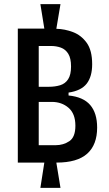

<svg xmlns="http://www.w3.org/2000/svg" viewBox="-20 -791 525 927"><path d="M66 -6V-653H194L175 -771H272L252 -652Q293 -651 332.5 -636Q372 -621 398.5 -584.5Q425 -548 425 -481Q425 -421 398.5 -387Q372 -353 311 -344V-330Q382 -323 415.5 -284Q449 -245 449 -175Q449 -92 401 -49Q353 -6 253 -6H252L272 116H175L194 -6ZM167 -372H216Q246 -372 270.5 -379.5Q295 -387 309 -408.5Q323 -430 323 -470Q323 -510 309.5 -531.5Q296 -553 274 -561Q252 -569 226 -569H167ZM167 -90H249Q286 -90 315 -109.5Q344 -129 344 -184Q344 -242 311 -270.5Q278 -299 230 -299H167Z"/></svg>

Font: Bricolage Grotesque 10pt Condensed Medium
Style: Regular
Weight: 500
Width: 3
Designer: Mathieu Triay
Foundry: Atelier Triay
Version: Version 1.000; ttfautohint (v1.8.4.7-5d5b);gftools[0.9.32]